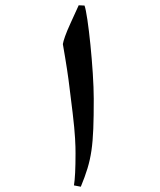

<svg xmlns="http://www.w3.org/2000/svg" viewBox="-20 -704 604 727"><path d="M286 3C328 -99 335 -149 335 -330C335 -438 313 -650 300 -683L278 -684L247 -616C229 -577 220 -550 218 -537C231 -463 239 -409 243 -374C247 -342 251 -309 255 -277C265 -195 266 -151 266 -124C266 -65 264 -26 260 -2Z"/></svg>

Font: Noto Nastaliq Urdu
Style: Bold
Weight: 700
Designer: Monotype Design Team (Patrick Giasson: type design, Kamal Mansour: OpenType code, Glenda Bellarosa). Updated by Simon Co
Foundry: Monotype Imaging Inc., Simon Cozens
Version: Version 3.009